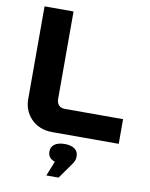

<svg xmlns="http://www.w3.org/2000/svg" viewBox="-97 -741 820 1050"><g transform="rotate(10 312.5 -215.5)"><path d="M64 -670V-153C64 -75 123 0 223 0H594V-137H270C242 -137 225 -155 225 -184V-670ZM228 108C228 132 241 149 267 157L234 239H302L363 153C378 133 379 120 379 108V106C379 73 352 52 304 52C254 52 228 74 228 106Z"/></g></svg>

Font: LT Wave Text Black
Style: Regular
Weight: 900
Designer: Daniel Lyons
Version: Version 2.5 (Glyphs App)